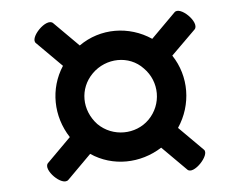

<svg xmlns="http://www.w3.org/2000/svg" viewBox="-43 -656 815 633"><g transform="rotate(-5 364.0 -340.0)"><path d="M97 -141C77 -121 138 -59 159 -80L238 -159C309 -111 401 -113 473 -159L552 -80C571 -58 631 -122 613 -140L534 -219C583 -292 584 -386 536 -458L617 -538C636 -560 574 -621 555 -599L475 -519C402 -568 307 -569 235 -518L154 -599C133 -620 71 -556 92 -538L174 -456C127 -384 129 -292 176 -220ZM270 -423C317 -470 394 -472 439 -424C486 -377 486 -301 439 -254C394 -209 317 -208 270 -255C224 -304 223 -376 270 -423Z"/></g></svg>

Font: Lilita 2
Style: Regular
Weight: 400
Designer: Juan Montoreano
Foundry: Juan Montoreano
Version: Version 2.001